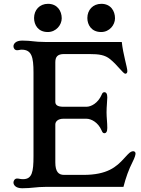

<svg xmlns="http://www.w3.org/2000/svg" viewBox="-20 -983 743 1010"><path d="M50.8 -22.9C50.8 -11.2 61 7.3 96.7 7.3C148.4 7.3 169.4 0 222.2 0H629.4C642.1 -49.3 656.7 -90.3 678.2 -132.8C688.5 -152.8 693.4 -168.9 692.9 -176.8C692.4 -183.6 687 -187.5 680.2 -187.5C673.3 -186.5 667 -186.5 650.4 -168.9L633.3 -150.4C592.3 -105 544.4 -63 418.9 -63H316.9C287.6 -63 271 -80.1 271 -128.9V-328.1C271 -344.7 286.1 -358.4 313.5 -358.4H434.6C459 -358.4 495.6 -340.3 514.2 -297.4C518.1 -288.6 521 -282.2 528.8 -282.2C538.1 -282.2 544.4 -290 544.4 -309.6C544.4 -338.9 540.5 -365.2 540.5 -392.1C540.5 -422.9 544.4 -453.1 544.4 -470.7C544.4 -490.7 538.1 -498 528.8 -498C521 -498 517.6 -492.2 514.2 -483.4C495.1 -440.4 459.5 -421.4 434.6 -421.4H314C282.2 -421.4 271 -431.2 271 -447.3V-655.3C271 -683.1 281.7 -698.7 316.9 -698.7H448.7C502 -698.7 532.2 -693.8 559.1 -671.9C599.6 -639.2 627.4 -595.2 639.6 -595.2C645.5 -595.2 649.9 -600.1 649.9 -608.9C649.9 -627.4 627.4 -697.8 620.6 -762.2H216.8C157.7 -762.2 148.4 -769.5 96.7 -769.5C61 -769.5 50.8 -751 50.8 -739.7C50.8 -729 57.6 -718.8 69.8 -718.8C79.6 -718.8 85 -721.7 93.8 -721.7C146.5 -721.7 156.2 -683.6 156.2 -602.1V-161.1C156.2 -78.6 148.9 -40.5 101.1 -40.5C84.5 -40.5 81.5 -43.9 69.8 -43.9C57.6 -43.9 50.8 -32.2 50.8 -22.9ZM512.2 -814.5C556.2 -814.5 585 -852.1 585 -886.7C585 -925.8 562 -962.9 513.2 -962.9C468.8 -962.9 439.5 -930.7 439.5 -888.2C439.5 -853 460.4 -814.5 512.2 -814.5ZM231.4 -814.5C275.4 -814.5 304.7 -852.1 304.7 -886.7C304.7 -925.8 281.2 -962.9 232.4 -962.9C188.5 -962.9 159.2 -930.7 159.2 -888.2C159.2 -853 179.7 -814.5 231.4 -814.5Z"/></svg>

Font: Stoke
Style: Regular
Weight: 400
Designer: Nicole Fally
Foundry: Nicole Fally
Version: Version 1.002